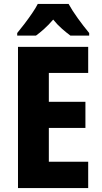

<svg xmlns="http://www.w3.org/2000/svg" viewBox="-20 -951 514 971"><path d="M426 0H71V-714H426V-582H227V-436H412V-304H227V-133H426ZM327 -931Q345 -898 373.5 -858.5Q402 -819 431 -784V-771H336Q317 -785 293.5 -805.5Q270 -826 249 -852Q226 -825 203 -804.5Q180 -784 162 -771H67V-784Q83 -803 103.5 -830Q124 -857 142.5 -884Q161 -911 171 -931Z"/></svg>

Font: Noto Sans Gujarati UI Condensed ExtraBold
Style: Regular
Weight: 800
Width: 3
Designer: Jelle Bosma - Monotype Design Team, Universal Thirst
Foundry: Monotype Imaging Inc.
Version: Version 2.106; ttfautohint (v1.8.4.7-5d5b)